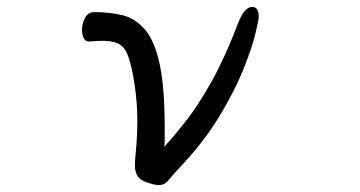

<svg xmlns="http://www.w3.org/2000/svg" viewBox="-20 -520 1040 555"><path d="M238 -400H237Q226 -400 221 -412Q217 -422 217 -436Q217 -450 225.5 -467.5Q234 -485 253 -485Q297 -485 334 -476Q371 -467 399 -434.5Q427 -402 441.5 -335Q456 -268 456 -153V-116Q456 -106 455 -96Q486 -130 520 -173.5Q554 -217 592.5 -286Q631 -355 669 -455Q687 -500 709 -500Q728 -500 728 -471Q728 -463 718 -421.5Q708 -380 682.5 -317Q657 -254 611.5 -179.5Q566 -105 494 -30Q475 -9 466 2Q456 15 439 15Q428 15 406.5 8Q385 1 377.5 -11.5Q370 -24 370 -42Q370 -55 372 -75Q377 -125 377 -172.5Q377 -220 369.5 -272.5Q362 -325 351 -356Q341 -384 323.5 -393Q306 -402 278 -402Q260 -402 238 -400Z"/></svg>

Font: Moon Stars Kai
Style: Bold
Weight: 700
Designer: GuiWonder
Version: Version 1.101